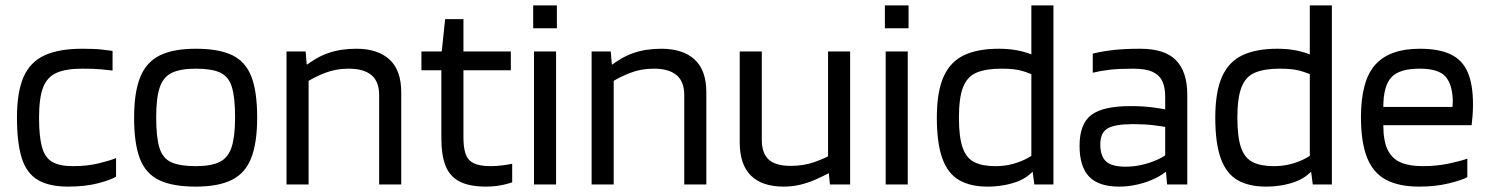

<svg xmlns="http://www.w3.org/2000/svg" viewBox="-20 -685 5530 713"><path d="M411 -29Q392 -17 344.5 -4.5Q297 8 233 8Q163 8 121 -16.5Q79 -41 61 -97.5Q43 -154 43 -248Q43 -343 67.5 -399Q92 -455 145.5 -479.5Q199 -504 285 -504Q333 -504 357.5 -501Q382 -498 398 -496V-423Q380 -425 356 -427.5Q332 -430 285 -430Q225 -430 190 -414.5Q155 -399 140 -360Q125 -321 125 -248Q125 -178 136 -138.5Q147 -99 174.5 -83.5Q202 -68 251 -68Q305 -68 349 -79Q393 -90 411 -98Z M707 8Q621 8 571 -16Q521 -40 499.5 -96Q478 -152 478 -248Q478 -342 500.5 -398Q523 -454 573 -479Q623 -504 707 -504Q793 -504 842.5 -480Q892 -456 913.5 -400.5Q935 -345 935 -248Q935 -155 913 -98.5Q891 -42 841 -17Q791 8 707 8ZM707 -68Q764 -68 795.5 -83.5Q827 -99 840 -138.5Q853 -178 853 -249Q853 -323 841 -362Q829 -401 797.5 -415.5Q766 -430 707 -430Q650 -430 618 -414.5Q586 -399 573 -360Q560 -321 560 -249Q560 -176 572 -136.5Q584 -97 616 -82.5Q648 -68 707 -68Z M1044 0V-494H1115L1119 -446H1126V0ZM1109 -374V-436Q1153 -472 1199 -488Q1245 -504 1303 -504Q1383 -504 1426.5 -464Q1470 -424 1470 -342V0H1388V-332Q1388 -382 1359.5 -406Q1331 -430 1274 -430Q1227 -430 1185 -413.5Q1143 -397 1109 -374Z M1882 -8Q1874 -5 1858.5 -1Q1843 3 1824.5 5.5Q1806 8 1786 8Q1723 8 1686.5 -11Q1650 -30 1634.5 -69.5Q1619 -109 1619 -170V-480L1633 -614H1701V-173Q1701 -137 1709 -113.5Q1717 -90 1739 -79Q1761 -68 1803 -68Q1823 -68 1846.5 -71Q1870 -74 1882 -77ZM1545 -424V-494H1877V-424Z M1963 0V-494H2045V0ZM1960 -580V-665H2048V-580Z M2177 0V-494H2248L2252 -446H2259V0ZM2242 -374V-436Q2286 -472 2332 -488Q2378 -504 2436 -504Q2516 -504 2559.5 -464Q2603 -424 2603 -342V0H2521V-332Q2521 -382 2492.5 -406Q2464 -430 2407 -430Q2360 -430 2318 -413.5Q2276 -397 2242 -374Z M2727 -156V-494H2809V-166Q2809 -116 2834.5 -92.5Q2860 -69 2917 -69Q2965 -69 3005.5 -83.5Q3046 -98 3077 -116V-52Q3042 -33 3011.5 -19.5Q2981 -6 2951.5 1Q2922 8 2891 8Q2810 8 2768.5 -33Q2727 -74 2727 -156ZM3137 -494V0H3062L3058 -41H3055V-494Z M3269 0V-494H3351V0ZM3266 -580V-665H3354V-580Z M3892 -665V0H3821L3815 -46H3810V-665ZM3827 -118 3838 -76Q3806 -28 3756 -10Q3706 8 3647 8Q3584 8 3542 -16Q3500 -40 3479.5 -96.5Q3459 -153 3459 -248Q3459 -344 3484 -400Q3509 -456 3560 -480Q3611 -504 3689 -504Q3725 -504 3755 -498.5Q3785 -493 3808.5 -483.5Q3832 -474 3846 -461L3826 -402Q3805 -413 3776.5 -421.5Q3748 -430 3699 -430Q3642 -430 3607 -415.5Q3572 -401 3556.5 -361.5Q3541 -322 3541 -248Q3541 -175 3555 -136Q3569 -97 3599 -82.5Q3629 -68 3676 -68Q3709 -68 3736.5 -75Q3764 -82 3786.5 -93Q3809 -104 3827 -118Z M3989 -144Q3989 -225 4032.5 -258Q4076 -291 4178 -291Q4225 -291 4262.5 -286Q4300 -281 4321 -276V-211Q4296 -216 4263.5 -220Q4231 -224 4187 -224Q4120 -224 4093 -208Q4066 -192 4066 -149Q4066 -105 4087.5 -85.5Q4109 -66 4160 -66Q4192 -66 4223 -73.5Q4254 -81 4279 -92.5Q4304 -104 4317 -116V-54Q4299 -37 4270.5 -23Q4242 -9 4207 -0.5Q4172 8 4136 8Q4060 8 4024.5 -29Q3989 -66 3989 -144ZM4314 0 4310 -46H4307V-327Q4307 -360 4296.5 -383Q4286 -406 4260.5 -418Q4235 -430 4189 -430Q4135 -430 4101 -426Q4067 -422 4038 -415V-486Q4076 -495 4116.5 -499.5Q4157 -504 4214 -504Q4306 -504 4347.5 -461Q4389 -418 4389 -334V0Z M4926 -665V0H4855L4849 -46H4844V-665ZM4861 -118 4872 -76Q4840 -28 4790 -10Q4740 8 4681 8Q4618 8 4576 -16Q4534 -40 4513.5 -96.5Q4493 -153 4493 -248Q4493 -344 4518 -400Q4543 -456 4594 -480Q4645 -504 4723 -504Q4759 -504 4789 -498.5Q4819 -493 4842.5 -483.5Q4866 -474 4880 -461L4860 -402Q4839 -413 4810.5 -421.5Q4782 -430 4733 -430Q4676 -430 4641 -415.5Q4606 -401 4590.5 -361.5Q4575 -322 4575 -248Q4575 -175 4589 -136Q4603 -97 4633 -82.5Q4663 -68 4710 -68Q4743 -68 4770.5 -75Q4798 -82 4820.5 -93Q4843 -104 4861 -118Z M5252 -430Q5176 -430 5146.5 -397.5Q5117 -365 5117 -288H5374Q5374 -292 5374.5 -297.5Q5375 -303 5375 -309Q5374 -371 5348 -400.5Q5322 -430 5252 -430ZM5429 -27Q5409 -16 5360 -4Q5311 8 5250 8Q5175 8 5127 -17.5Q5079 -43 5056.5 -100Q5034 -157 5034 -250Q5034 -385 5087 -444.5Q5140 -504 5252 -504Q5324 -504 5367.5 -483Q5411 -462 5430.5 -416.5Q5450 -371 5450 -298Q5450 -274 5448.5 -256.5Q5447 -239 5445 -220H5117Q5117 -161 5133.5 -128Q5150 -95 5182 -81.5Q5214 -68 5263 -68Q5316 -68 5362 -78Q5408 -88 5429 -96Z"/></svg>

Font: Blinker
Style: Regular
Weight: 400
Designer: Juergen Huber
Foundry: supertype
Version: 1.017